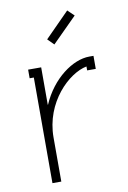

<svg xmlns="http://www.w3.org/2000/svg" viewBox="-79 -719 514 768"><g transform="rotate(-10 178.5 -335.0)"><path d="M175 -545 275 -645 249 -670 150 -570ZM108 -312H107V-464H54V-429H71V0H107V-179C107 -322 213 -422 286 -436V-420H321V-473H304C237 -473 151 -412 108 -312Z"/></g></svg>

Font: Rawengulk
Style: Regular
Weight: 400
Version: Version 0.9